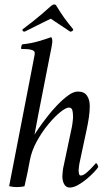

<svg xmlns="http://www.w3.org/2000/svg" viewBox="-20 -836 498 862"><path d="M202 -577 152 -322 135 -232Q139 -239 154 -260.5Q169 -282 190.5 -310Q212 -338 237 -364Q262 -390 286 -407.5Q310 -425 329 -425Q358 -425 370.5 -406.5Q383 -388 383 -360Q383 -335 379 -308.5Q375 -282 369 -254L337 -104Q336 -101 334.5 -88.5Q333 -76 333 -72Q333 -65 334.5 -56.5Q336 -48 343 -48Q354 -48 369.5 -61.5Q385 -75 397.5 -89Q410 -103 411 -104Q413 -104 417 -97.5Q421 -91 421 -86Q417 -79 403 -64Q389 -49 370 -33Q351 -17 330.5 -5.5Q310 6 293 6Q277 6 268.5 -8.5Q260 -23 260 -45Q260 -51 261.5 -66Q263 -81 267 -97L301 -258Q303 -265 305.5 -284Q308 -303 308 -311Q308 -328 305 -340.5Q302 -353 289 -353Q276 -353 250.5 -332.5Q225 -312 196.5 -277.5Q168 -243 145 -201Q122 -159 114 -116Q110 -94 104 -64Q98 -34 90 0Q83 2 73 3Q63 4 55 4Q48 4 39 3Q30 2 21 0L127 -546Q129 -560 132.5 -575Q136 -590 136 -598Q136 -607 125 -611Q114 -615 100.5 -615.5Q87 -616 78 -616Q77 -616 76 -616Q74 -619 75.5 -626.5Q77 -634 80 -637Q121 -641 157 -652Q193 -663 209 -669Q213 -667 214 -661Q215 -655 215 -650Q215 -644 210.5 -619.5Q206 -595 202 -577ZM224 -816Q230 -816 233 -810Q252 -779 268 -756.5Q284 -734 309 -704Q307 -694 295 -694L208 -752Q208 -752 188.5 -742.5Q169 -733 142 -719.5Q115 -706 91 -694Q79 -694 81 -704Q109 -725 129 -741Q149 -757 168 -773Q187 -789 210 -810Q218 -816 224 -816Z"/></svg>

Font: Amiri
Style: Italic
Weight: 400
Italic angle: 10°
Designer: Khaled Hosny
Version: Version 0.113